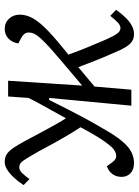

<svg xmlns="http://www.w3.org/2000/svg" viewBox="90 -650 574 793"><g transform="rotate(90 376.5 -253.0)"><path d="M384 -170 392 -169Q412 -210 431 -246.5Q450 -283 467 -315Q484 -347 500 -374Q516 -401 528 -422Q550 -457 569.5 -478.5Q589 -500 609.5 -510Q630 -520 653 -520Q680 -520 695 -505.5Q710 -491 710 -469Q710 -447 698.5 -431Q687 -415 666 -408L649 -431Q640 -444 628.5 -446Q617 -448 604 -441Q591 -434 578 -417Q563 -399 544.5 -369Q526 -339 505 -299Q523 -272 540 -243Q557 -214 572.5 -186Q588 -158 602 -131Q617 -105 627 -88Q637 -71 644 -61.5Q651 -52 657.5 -49Q664 -46 670 -46Q683 -46 694.5 -58Q706 -70 719 -88L744 -64Q729 -41 712.5 -23.5Q696 -6 680 4Q664 14 648 14Q631 14 618 6.5Q605 -1 592 -19.5Q579 -38 560 -73Q546 -100 530.5 -128.5Q515 -157 499.5 -185.5Q484 -214 468 -239Q452 -210 436.5 -182Q421 -154 407.5 -129.5Q394 -105 384 -84L378 0H313L333 -306Q268 -251 225.5 -215Q183 -179 158.5 -155.5Q134 -132 124 -116.5Q114 -101 114 -88Q113 -77 118 -69.5Q123 -62 133 -56L159 -42Q155 -17 139 -1.5Q123 14 99 14Q73 14 56.5 -4Q40 -22 40 -48Q40 -77 56.5 -105Q73 -133 109.5 -167.5Q146 -202 205 -249Q192 -286 178.5 -319Q165 -352 148 -392Q136 -420 127.5 -435.5Q119 -451 111.5 -457.5Q104 -464 96 -464Q84 -464 72.5 -453Q61 -442 45 -422L20 -446Q37 -470 53.5 -486.5Q70 -503 86.5 -511.5Q103 -520 120 -520Q137 -520 149.5 -512.5Q162 -505 174 -485.5Q186 -466 201 -429Q217 -393 230 -360Q243 -327 257 -290L337 -357L350 -509H416Z"/></g></svg>

Font: Literata 24pt Light
Style: Italic
Weight: 300
Italic angle: -2°
Designer: Latin by Veronika Burian and Jose Scaglione. Greek by Irene Vlachou. Cyrillic by Vera Evstafieva
Foundry: TypeTogether
Version: Version 3.103;gftools[0.9.29]